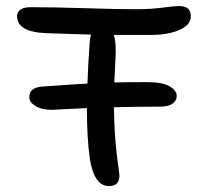

<svg xmlns="http://www.w3.org/2000/svg" viewBox="-20 -632 683 643"><path d="M153.8 -264.2Q119.1 -264.2 98.6 -277.1Q78.1 -290 78.1 -306.2Q78.1 -337.9 118.2 -341.8Q246.1 -351.1 272.9 -352.1Q274.4 -406.7 280.8 -496.1Q282.2 -508.3 285.2 -516.1Q258.8 -516.6 133.8 -521Q37.1 -524.9 37.1 -578.1Q37.1 -591.8 48.6 -599.9Q60.1 -607.9 83 -607.9Q161.6 -607.9 268.1 -604.5Q374.5 -601.1 435.1 -601.1Q483.4 -601.1 523.9 -606.4Q564.5 -611.8 579.1 -611.8Q619.1 -611.8 619.1 -578.1Q619.1 -548.3 580.8 -531.7Q542.5 -515.1 487.8 -515.1H360.8Q370.6 -489.3 366.2 -426.8Q365.7 -412.6 364.5 -388.4Q363.3 -364.3 362.8 -356Q398.9 -356.9 473.1 -356.9Q523.9 -356.9 547.9 -343Q571.8 -329.1 571.8 -311Q571.8 -294.4 557.6 -284.7Q543.5 -274.9 517.1 -274.9Q445.8 -274.9 361.8 -272.9Q362.3 -210.4 366.7 -159.2Q371.1 -107.9 375.5 -79.6Q379.9 -51.3 379.9 -43.9Q379.9 -8.8 345.2 -8.8Q295.4 -8.8 280.8 -100.1Q271 -170.4 271 -270Q156.7 -264.2 153.8 -264.2Z"/></svg>

Font: Shantell Sans Irregular Bouncy
Style: Regular
Weight: 400
Designer: Stephen Nixon, Anya Danilova, Shantell Martin
Foundry: Arrow Type
Version: Version 1.006;[9816181b4]